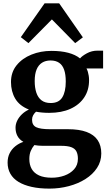

<svg xmlns="http://www.w3.org/2000/svg" viewBox="-20 -874 658 1162"><path d="M279 267.5Q218.5 267.5 171.5 257Q124.5 246.5 92 226.8Q59.5 207 42.8 177.5Q26 148 26 110Q26 78 38.5 53.2Q51 28.5 72.8 11Q94.5 -6.5 121.5 -15.5Q97 -29.5 85.5 -51.2Q74 -73 74 -101Q74 -123 84.2 -144Q94.5 -165 112.8 -182.5Q131 -200 155 -211Q98 -233.5 72.2 -277Q46.5 -320.5 46.5 -377.5Q46.5 -437 80.5 -479Q114.5 -521 170.2 -543.5Q226 -566 291 -566Q350 -566 393.2 -554.5Q436.5 -543 464.5 -520.5Q476 -535 505.5 -551.2Q535 -567.5 570.5 -567.5H604V-459.5H503.5Q508.5 -450.5 511.8 -439.2Q515 -428 517 -415.5Q519 -403 519 -389.5Q519.5 -329.5 490 -284.8Q460.5 -240 406.5 -215.5Q352.5 -191 277.5 -191Q256 -191 235.8 -192.8Q215.5 -194.5 198 -198Q187 -188 180.5 -176Q174 -164 174 -149Q174 -116.5 199 -104.2Q224 -92 284 -92H392Q459 -92 503.8 -75.5Q548.5 -59 570.8 -26.2Q593 6.5 593 54.5Q593 103 567.2 142.2Q541.5 181.5 497.2 209.5Q453 237.5 396.5 252.5Q340 267.5 279 267.5ZM293.5 201.5Q333.5 201.5 369.5 188.8Q405.5 176 428.5 150.5Q451.5 125 451.5 87Q451.5 60 442.5 42.5Q433.5 25 411.5 16.8Q389.5 8.5 350 8.5H238Q224.5 8.5 211.8 7.2Q199 6 188 4Q175 19 166.2 39.5Q157.5 60 157.5 88Q157.5 123.5 172 148.8Q186.5 174 216.5 187.8Q246.5 201.5 293.5 201.5ZM287 -250.5Q336 -250.5 357 -284.8Q378 -319 378 -380.5Q378 -424 368 -452.2Q358 -480.5 337.5 -494.2Q317 -508 286 -508Q256 -508 234.5 -494.5Q213 -481 201.5 -453.5Q190 -426 190 -383.5Q190 -343 200 -313Q210 -283 231.2 -266.8Q252.5 -250.5 287 -250.5ZM152 -613 106 -649 250 -854H338L481.5 -648L435 -613L294 -756.5Z"/></svg>

Font: Merriweather 28pt
Style: Bold
Weight: 700
Version: Version 2.100